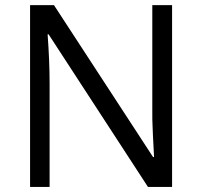

<svg xmlns="http://www.w3.org/2000/svg" viewBox="-20 -734 794 754"><path d="M655.8 0H561L170.9 -599.1H167Q174.8 -493.7 174.8 -405.8V0H98.1V-713.9H191.9L581.1 -117.2H585Q584 -130.4 580.6 -201.9Q577.1 -273.4 578.1 -304.2V-713.9H655.8Z"/></svg>

Font: f06041945
Style: Regular
Weight: 400
Foundry: Ascender Corporation
Version: Version 1.10